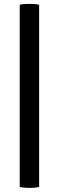

<svg xmlns="http://www.w3.org/2000/svg" viewBox="-20 -798 296 964"><path d="M79 -774.5Q90 -777 104 -777.8Q118 -778.5 128 -778.5Q139 -778.5 151.8 -777.8Q164.5 -777 176.5 -774.5V140.5Q164.5 143.5 151.8 144.5Q139 145.5 128 145.5Q118 145.5 104 144.5Q90 143.5 79 140.5Z"/></svg>

Font: Signika
Style: Regular
Weight: 400
Designer: Anna Giedry
Foundry: Anna Giedry
Version: Version 2.001